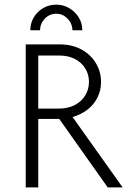

<svg xmlns="http://www.w3.org/2000/svg" viewBox="-20 -819 568 839"><path d="M92.4 0V-625H240.3Q295.1 -625 335.8 -602.8Q376.4 -580.6 399 -543.1Q421.5 -505.6 421.5 -461.1Q421.5 -424.3 406.2 -393.4Q391 -362.5 363.2 -340.6Q335.4 -318.8 297.2 -307.6L516 0H450.7L238.9 -299.3H147.2V0ZM147.2 -344.4H234.7Q278.5 -344.4 308.3 -360.8Q338.2 -377.1 353.5 -403.8Q368.8 -430.6 368.8 -461.1Q368.8 -493.8 352.4 -520.1Q336.1 -546.5 306.9 -561.5Q277.8 -576.4 238.9 -576.4H147.2ZM112.5 -686.8Q112.5 -718.1 127.8 -743.4Q143.1 -768.8 168.8 -783.7Q194.4 -798.6 225.7 -798.6Q256.9 -798.6 282.6 -783.3Q308.3 -768.1 324 -743.1Q339.6 -718.1 339.6 -686.8H296.5Q295.8 -716.7 275 -737.8Q254.2 -759 225.7 -759Q196.5 -759 176 -737.8Q155.6 -716.7 154.9 -686.8Z"/></svg>

Font: Afacad Flux Light
Style: Regular
Weight: 300
Designer: Kristian Moeller
Foundry: Dicotype
Version: Version 1.100